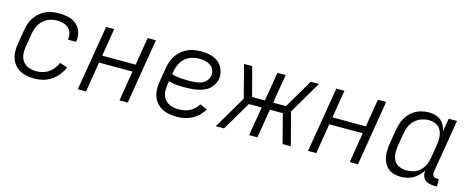

<svg xmlns="http://www.w3.org/2000/svg" viewBox="-34 -1019 3668 1508"><g transform="rotate(15 1800.0 -265.0)"><path d="M252 8Q286 8 321 -0.5Q356 -9 387.5 -30Q419 -51 442 -80Q465 -109 479 -143L417 -164Q404 -131 378.5 -103.5Q353 -76 319.5 -64Q286 -52 252 -52Q220 -52 190.5 -62.5Q161 -73 143 -97.5Q125 -122 121.5 -153.5Q118 -185 124 -218L142 -328Q147 -357 159.5 -385.5Q172 -414 195.5 -436.5Q219 -459 248.5 -469Q278 -479 308 -479Q334 -479 358.5 -472.5Q383 -466 401.5 -450Q420 -434 427 -409.5Q434 -385 430 -359L429 -356H495L496 -361Q503 -400 491 -436.5Q479 -473 450.5 -497Q422 -521 384.5 -529.5Q347 -538 308 -538Q276 -538 243 -531Q210 -524 180.5 -505.5Q151 -487 128.5 -460Q106 -433 94 -401.5Q82 -370 77 -337L59 -227Q52 -190 54 -153Q56 -116 71.5 -84Q87 -52 115 -30.5Q143 -9 178.5 -0.5Q214 8 252 8Z M605 0H672L712 -245H984L944 0H1011L1098 -530H1031L994 -304H722L759 -530H693Z M1410 8Q1451 8 1492 -3.5Q1533 -15 1568 -43Q1603 -71 1625 -108L1566 -135Q1550 -108 1524.5 -88Q1499 -68 1469.5 -60Q1440 -52 1411 -52Q1378 -52 1347.5 -62Q1317 -72 1297.5 -96Q1278 -120 1274 -152.5Q1270 -185 1276 -218L1280 -246Q1310 -237 1340.5 -234Q1371 -231 1402 -231Q1432 -231 1462.5 -233Q1493 -235 1523.5 -241.5Q1554 -248 1582.5 -263.5Q1611 -279 1630.5 -306Q1650 -333 1655 -363Q1660 -394 1652.5 -423.5Q1645 -453 1627.5 -476Q1610 -499 1584 -513Q1558 -527 1528 -532.5Q1498 -538 1467 -538Q1434 -538 1400.5 -531.5Q1367 -525 1336.5 -507Q1306 -489 1282.5 -461.5Q1259 -434 1246.5 -402Q1234 -370 1229 -337L1211 -227Q1204 -189 1206.5 -151.5Q1209 -114 1225.5 -82.5Q1242 -51 1271 -29.5Q1300 -8 1336 0Q1372 8 1410 8ZM1432 -290Q1396 -290 1360 -292.5Q1324 -295 1290 -306L1294 -328Q1299 -358 1312 -387Q1325 -416 1350 -438.5Q1375 -461 1405.5 -470Q1436 -479 1466 -479Q1491 -479 1514.5 -473.5Q1538 -468 1557 -455Q1576 -442 1585 -419.5Q1594 -397 1590 -373Q1586 -349 1568.5 -329.5Q1551 -310 1527 -302Q1503 -294 1479.5 -292Q1456 -290 1432 -290Z M1727 0H1794L1933 -235H2037L1998 0H2065L2104 -235H2209L2270 0H2337L2268 -265L2424 -530H2357L2219 -295H2114L2153 -530H2086L2047 -295H1943L1881 -530H1815L1883 -265Z M2477 0H2544L2584 -245H2856L2816 0H2883L2970 -530H2903L2866 -304H2594L2631 -530H2565Z M3230 8Q3263 8 3297.5 -2Q3332 -12 3360 -36Q3388 -60 3407 -91Q3402 -63 3412.5 -38Q3423 -13 3448 -2.5Q3473 8 3501 8H3527V-52H3511Q3499 -52 3489 -57Q3479 -62 3475.5 -73Q3472 -84 3474 -95L3546 -530H3479L3461 -422Q3455 -455 3436.5 -483.5Q3418 -512 3386 -525Q3354 -538 3318 -538Q3287 -538 3255.5 -530Q3224 -522 3196 -503Q3168 -484 3148 -457Q3128 -430 3117 -399Q3106 -368 3101 -337L3083 -227Q3077 -194 3076.5 -160Q3076 -126 3085 -94.5Q3094 -63 3114 -38.5Q3134 -14 3165 -3Q3196 8 3230 8ZM3264 -52Q3233 -52 3205 -63.5Q3177 -75 3162 -100Q3147 -125 3145 -156Q3143 -187 3148 -218L3166 -328Q3171 -357 3183.5 -386Q3196 -415 3220 -437Q3244 -459 3274 -469Q3304 -479 3333 -479Q3365 -479 3392 -465.5Q3419 -452 3432 -425Q3445 -398 3446 -367.5Q3447 -337 3442 -305L3424 -195Q3419 -167 3407 -139.5Q3395 -112 3372 -90.5Q3349 -69 3320.5 -60.5Q3292 -52 3264 -52Z"/></g></svg>

Font: Iosevka Sparkle Light
Style: Italic
Weight: 300
Italic angle: -9°
Designer: Belleve Invis
Foundry: Belleve Invis
Version: Version 4.5.0; ttfautohint (v1.8.3)